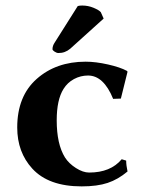

<svg xmlns="http://www.w3.org/2000/svg" viewBox="-20 -661 512 691"><path d="M259.8 -639.2Q265.6 -641.1 275.9 -641.1Q296.9 -641.1 316.4 -633.1Q335.9 -625 342.8 -617.2L353 -594.2L232.9 -485.8Q213.9 -469.7 189.9 -470.2Q184.1 -470.2 176.5 -475.1Q168.9 -480 168.9 -483.9Q168.9 -496.1 176.8 -507.8ZM296.9 -389.2Q270 -389.2 246.3 -376.5Q222.7 -363.8 208.5 -340.8Q184.1 -301.8 184.1 -228Q184.1 -142.1 213.9 -94.2Q228 -72.3 253.4 -56.2Q278.8 -40 300.8 -40Q377.9 -40 418 -87.9L434.1 -83Q434.1 -65.9 439 -43.9Q404.8 -15.1 367.4 -2.7Q330.1 9.8 273.9 9.8Q154.8 9.8 96.2 -54.2Q42 -113.3 42 -202.1Q42 -314.9 112.1 -377Q182.1 -439 288.1 -439Q324.2 -439 368.7 -429Q413.1 -418.9 437 -405.8L439 -402.8L415 -306.2L387.2 -305.2Q353 -389.2 296.9 -389.2Z"/></svg>

Font: Linux Biolinum O
Style: Bold
Weight: 700
Designer: Philipp H. Poll
Foundry: Philipp H. Poll
Version: Version 1.3.2